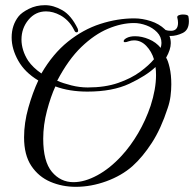

<svg xmlns="http://www.w3.org/2000/svg" viewBox="-20 -679 750 742"><path d="M273 43Q220 43 174.5 23.5Q129 4 101 -38Q73 -80 73 -148Q73 -204 89.5 -262.5Q106 -321 128 -368Q76 -399 50.5 -444.5Q25 -490 25 -534Q25 -582 52 -616Q64 -631 92 -645Q120 -659 154 -659Q187 -659 221 -639.5Q255 -620 280 -569Q282 -563 282 -562Q282 -554 276 -554Q270 -554 267 -562Q256 -584 242 -598Q228 -612 213 -620Q185 -635 158 -635Q117 -635 90 -602.5Q63 -570 63 -526Q63 -506 69.5 -485Q76 -464 89 -444Q98 -431 111 -418.5Q124 -406 140 -395Q184 -471 242.5 -518Q301 -565 367.5 -586.5Q434 -608 499 -608Q530 -608 562.5 -597.5Q595 -587 617.5 -565.5Q640 -544 640 -512Q640 -488 622 -456Q629 -446 635.5 -418Q642 -390 642 -353Q642 -331 639 -307.5Q636 -284 628 -261Q602 -181 566.5 -126.5Q531 -72 492 -37Q450 0 391 21.5Q332 43 273 43ZM319 -341Q386 -341 436.5 -358.5Q487 -376 521.5 -401.5Q556 -427 575 -450Q566 -480 545.5 -501.5Q525 -523 498 -523Q487 -523 476 -519Q469 -516 463 -516Q458 -516 458 -520Q458 -526 469 -532Q482 -539 502 -539Q528 -539 555.5 -527.5Q583 -516 601 -494Q604 -505 604 -513Q604 -537 587 -554.5Q570 -572 545.5 -581Q521 -590 498 -590Q450 -590 397.5 -568Q345 -546 294.5 -497.5Q244 -449 201 -367Q224 -357 256 -349Q288 -341 319 -341ZM264 25Q307 25 356 -1.5Q405 -28 450 -77Q485 -115 514 -164.5Q543 -214 562 -270Q583 -335 583 -389Q583 -397 582.5 -405Q582 -413 581 -420Q545 -386 480 -355.5Q415 -325 318 -325Q248 -325 194 -345Q176 -306 161.5 -251Q147 -196 147 -143Q147 -55 180.5 -15Q214 25 264 25ZM639 -540Q626 -540 614.5 -545.5Q603 -551 603 -557Q603 -560 606 -563Q609 -566 611 -566Q612 -566 620 -563Q628 -560 641 -560Q668 -560 668 -591Q668 -600 665 -612V-613Q665 -618 672 -620.5Q679 -623 686 -623Q706 -623 708 -616Q709 -611 709.5 -606.5Q710 -602 710 -597Q710 -563 686 -551.5Q662 -540 639 -540Z"/></svg>

Font: Gwendolyn
Style: Bold
Weight: 700
Designer: Robert E. Leuschke
Foundry: Robert E. Leuschke
Version: Version 1.010; ttfautohint (v1.8.3)